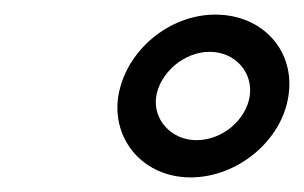

<svg xmlns="http://www.w3.org/2000/svg" viewBox="-20 -810 416 263"><path d="M142 -678C133 -618 177 -567 241 -567C306 -567 366 -618 375 -678C385 -740 340 -790 275 -790C211 -790 152 -740 142 -678ZM194 -678C199 -710 232 -739 267 -739C303 -739 327 -710 322 -678C317 -646 285 -618 249 -618C215 -618 189 -646 194 -678Z"/></svg>

Font: Ampere
Style: SCIta
Weight: 400
Version: Version 1